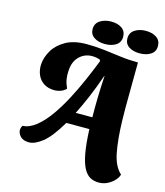

<svg xmlns="http://www.w3.org/2000/svg" viewBox="-145 -980 1070 1248"><g transform="rotate(15 390.5 -356.0)"><path d="M637 160Q605 160 579.5 146Q554 132 535.5 97.5Q517 63 505.5 0.5Q494 -62 490 -160H335Q273 -55 222.5 -15Q172 25 132 25Q94 25 74.5 5Q55 -15 55 -40Q56 -48 58 -54.5Q60 -61 64 -68Q110 -70 154.5 -105.5Q199 -141 240 -198.5Q281 -256 318 -326Q355 -396 386.5 -468.5Q418 -541 443 -605L438 -614Q413 -623 386 -623Q335 -623 299.5 -588Q264 -553 261 -491Q259 -462 263 -436Q267 -410 282 -376Q266 -359 244.5 -352Q223 -345 207 -345Q161 -345 131.5 -365Q102 -385 89 -417Q76 -449 78 -486Q81 -533 108.5 -580Q136 -627 191 -658Q246 -689 331 -689Q393 -689 450.5 -682Q508 -675 565 -667.5Q622 -660 683 -660Q683 -549 681.5 -451.5Q680 -354 682 -271Q685 -144 702 -56.5Q719 31 765 72Q762 89 744.5 109.5Q727 130 699 145Q671 160 637 160ZM377 -239H489Q488 -297 489.5 -366.5Q491 -436 496 -518H494Q464 -432 434.5 -363Q405 -294 377 -239ZM677 -720Q633 -720 604.5 -739Q576 -758 576 -794Q576 -832 606.5 -852Q637 -872 681 -872Q725 -872 753 -852.5Q781 -833 781 -796Q781 -758 751 -739Q721 -720 677 -720ZM444 -720Q400 -720 371 -739Q342 -758 342 -794Q342 -832 373 -852Q404 -872 448 -872Q492 -872 519.5 -852.5Q547 -833 547 -796Q547 -758 517.5 -739Q488 -720 444 -720Z"/></g></svg>

Font: Sansita Swashed ExtraBold
Style: Regular
Weight: 800
Designer: Pablo Cosgaya
Foundry: Omnibus-Type
Version: Version 1.003; ttfautohint (v1.8.3)